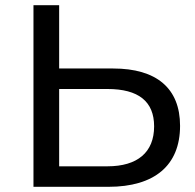

<svg xmlns="http://www.w3.org/2000/svg" viewBox="-20 -720 753 740"><path d="M398 0C575 0 674 -82 674 -235C674 -380 583 -456 416 -456H208V-700H109V0ZM394 -377C514 -377 574 -329 574 -233C574 -133 510 -79 394 -79H208V-377Z"/></svg>

Font: Malon Grotesk Med
Style: Regular
Weight: 500
Designer: Julieta Ulanovsky
Foundry: Julieta Ulanovsky
Version: Version 7.200